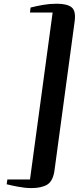

<svg xmlns="http://www.w3.org/2000/svg" viewBox="-20 -850 438 1005"><path d="M276.5 -830.5Q331.5 -830.5 355 -811.5Q378.5 -792.5 370.5 -736L265.5 40Q258 97 228 115.8Q198 134.5 145.5 134.5Q127.5 134.5 109 132.5Q90.5 130.5 73.5 127.2Q56.5 124 41.5 120.8Q26.5 117.5 15 114.5L18.5 89.5H137L255.5 -784.5H137L140 -810.5Q171 -818.5 205.8 -824.5Q240.5 -830.5 276.5 -830.5Z"/></svg>

Font: Merriweather 120pt
Style: Bold Italic
Weight: 700
Italic angle: -7.8°
Version: Version 2.101